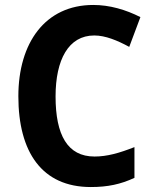

<svg xmlns="http://www.w3.org/2000/svg" viewBox="-20 -744 619 774"><path d="M360 -601C405 -601 453 -581 501 -555L546 -675C487 -705 422 -724 356 -724C162 -724 54 -571 54 -356C54 -131 149 10 346 10C414 10 466 -1 522 -27V-151C461 -127 412 -113 361 -113C252 -113 204 -200 204 -355C204 -503 256 -601 360 -601Z"/></svg>

Font: Noto Sans Kannada SemiCondensed
Style: Bold
Weight: 700
Width: 4
Designer: Jelle Bosma - Monotype Design Team
Foundry: Monotype Imaging Inc.
Version: Version 2.005